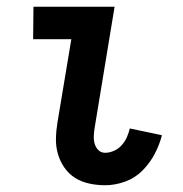

<svg xmlns="http://www.w3.org/2000/svg" viewBox="-20 -540 540 568"><path d="M291 8Q267 8 244 3Q221 -2 202.5 -13.5Q184 -25 171 -43.5Q158 -62 151.5 -84Q145 -106 145.5 -130Q146 -154 150 -178L191 -424H78L79 -520H319L260 -162Q258 -150 257.5 -138Q257 -126 260 -115Q263 -104 271 -96Q279 -88 291 -88Q304 -88 317.5 -94Q331 -100 340.5 -111Q350 -122 355.5 -134.5Q361 -147 364 -160L459 -140Q452 -112 437.5 -84.5Q423 -57 401 -35Q379 -13 349.5 -2.5Q320 8 291 8Z"/></svg>

Font: Iosevka Curly Slab
Style: Bold Italic
Weight: 700
Italic angle: -9°
Monospace: yes
Designer: Belleve Invis
Foundry: Belleve Invis
Version: Version 22.1.2; ttfautohint (v1.8.4)